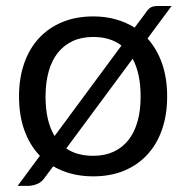

<svg xmlns="http://www.w3.org/2000/svg" viewBox="-20 -568 606 626"><path d="M196 -84Q231 -60 284 -60Q321.5 -60 350.2 -73.2Q379 -86.5 398.8 -111.5Q418.5 -136.5 428.5 -172.2Q438.5 -208 438.5 -253Q438.5 -328.5 412.5 -376.5ZM376 -419.5Q339.5 -447.5 284 -447.5Q246 -447.5 217 -434Q188 -420.5 168.2 -395.5Q148.5 -370.5 138.5 -334.2Q128.5 -298 128.5 -253Q128.5 -173 158 -124.5ZM461 -442.5Q492 -408 508.5 -360.5Q525 -313 525 -253.5Q525 -193.5 508.2 -145.5Q491.5 -97.5 460 -63.5Q428.5 -29.5 384 -11.2Q339.5 7 284 7Q246 7 213.2 -1.5Q180.5 -10 153.5 -26L126 11Q116 26 100.8 32Q85.5 38 71 38H37.5L110 -60Q77 -94.5 59.5 -143.2Q42 -192 42 -253.5Q42 -313 58.8 -361.2Q75.5 -409.5 107 -443.5Q138.5 -477.5 183.2 -496Q228 -514.5 284 -514.5Q323.5 -514.5 357.2 -505Q391 -495.5 419 -478L453 -523.5Q462 -537.5 470.2 -543Q478.5 -548.5 495 -548.5H539.5Z"/></svg>

Font: Lato
Style: Regular
Weight: 400
Designer: Lukasz Dziedzic with Adam Twardoch and Botio Nikoltchev
Foundry: tyPoland Lukasz Dziedzic
Version: Version 2.015; 2015-08-06; http://www.latofonts.com/